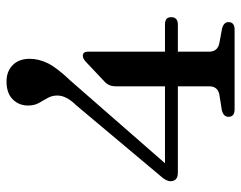

<svg xmlns="http://www.w3.org/2000/svg" viewBox="-97 -661 758 604"><g transform="rotate(-90 282.0 -359.0)"><path d="M312.5 -374.5Q312.5 -394 324.5 -406.5L387 -465.5Q399 -477.5 408.5 -477.5Q421.5 -477.5 421.5 -461V-219H507.5Q530 -219 530 -199.5Q530 -178.5 506.5 -178.5H421.5V-80Q421.5 -53.5 448 -48L494 -39.5Q514.5 -34 514.5 -19.5Q514.5 0 491 0H240Q216.5 0 216.5 -19Q216.5 -35 237 -40L286.5 -48Q312.5 -53 312.5 -80V-178.5H40.5Q14 -178.5 14 -202Q14 -216 31.5 -234.5L253 -498.5Q283.5 -529.5 283.5 -557.5Q283.5 -574.5 275.8 -588Q268 -601.5 260 -615.8Q252 -630 252 -650Q252 -678.5 271.5 -698Q291 -717.5 327.5 -717.5Q359.5 -717.5 379.2 -698Q399 -678.5 399 -645Q399 -616 385 -587.5Q371 -559 330 -516L70.5 -219H312.5Z"/></g></svg>

Font: Fraunces 72pt S050
Style: Regular
Weight: 400
Version: Version 1.000; ttfautohint (v1.8.3)